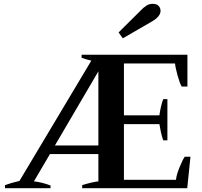

<svg xmlns="http://www.w3.org/2000/svg" viewBox="-20 -987 1062 1007"><path d="M602 -817 722 -936Q731 -946 746.5 -956.5Q762 -967 781 -967Q802 -967 812 -956Q822 -945 822 -930Q822 -901 778 -875L624 -786ZM6 -16Q35 -27 82 -38L459 -669Q425 -677 408 -684V-700H963V-533H933Q923 -549 911.5 -590.5Q900 -632 898 -654H630V-382H816Q818 -399 823.5 -424Q829 -449 836 -467H858V-251H836Q829 -271 823.5 -296Q818 -321 816 -336H630V-44H903Q905 -68 921 -108Q937 -148 949 -165H979L962 0H411V-16Q458 -31 496 -36V-179H242L158 -36Q205 -30 245 -14V0H6ZM496 -224V-613L268 -224Z"/></svg>

Font: Trirong SemiBold
Style: Regular
Weight: 600
Designer: Katatrad Team
Foundry: CadsonDemak
Version: Version 1.000